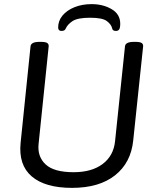

<svg xmlns="http://www.w3.org/2000/svg" viewBox="-20 -905 752 931"><path d="M424 -885Q480 -885 521.5 -860.5Q563 -836 563 -790Q563 -770 558 -762.5Q553 -755 542 -755Q526 -755 524 -767Q520 -786 498.5 -802.5Q477 -819 417 -819Q356 -819 331.5 -802.5Q307 -786 299 -767Q296 -760 291 -757.5Q286 -755 278 -755Q262 -755 262 -772Q262 -804 283 -829.5Q304 -855 341 -870Q378 -885 424 -885ZM329 6Q199 6 134 -49.5Q69 -105 80 -213L128 -680Q130 -702 171 -702H179Q201 -702 209 -696.5Q217 -691 216 -680L167 -206Q161 -145 201.5 -107.5Q242 -70 337 -70Q425 -70 478 -110Q531 -150 538 -221L586 -680Q588 -702 629 -702H637Q659 -702 667 -696.5Q675 -691 674 -680L626 -224Q615 -116 538 -55Q461 6 329 6Z"/></svg>

Font: Asap
Style: Italic
Weight: 400
Italic angle: -6°
Designer: Pablo Cosgaya
Foundry: Omnibus-Type
Version: Version 3.001; ttfautohint (v1.8.3)